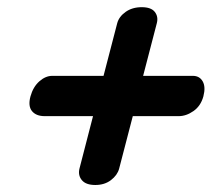

<svg xmlns="http://www.w3.org/2000/svg" viewBox="-20 -616 623 548"><path d="M252 -88Q225 -88 213.5 -102Q202 -116 207 -135.5L245.5 -284.5H107.5Q83 -284.5 71.2 -299Q59.5 -313.5 67 -341Q74.5 -368 92.2 -383.8Q110 -399.5 129 -399.5H275.5L314.5 -549.5Q319.5 -568.5 338.5 -582Q357.5 -595.5 384.5 -595.5Q411.5 -595.5 422 -581.8Q432.5 -568 427.5 -549.5L388.5 -399.5H530.5Q549.5 -399.5 558.5 -383.8Q567.5 -368 560.5 -341Q553 -313.5 532.2 -299Q511.5 -284.5 490 -284.5H359L320 -134.5Q315 -116 296.8 -102Q278.5 -88 252 -88Z"/></svg>

Font: Fraunces 72pt SuperSoft Black
Style: Italic
Weight: 900
Italic angle: -16°
Version: Version 1.000;[b76b70a41]